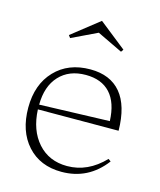

<svg xmlns="http://www.w3.org/2000/svg" viewBox="-100 -693 657 786"><g transform="rotate(15 229.0 -300.0)"><path d="M372.1 -231.9Q369.1 -309.6 332.5 -349.4Q295.9 -389.2 229 -389.2Q158.2 -389.2 116.9 -344.7Q75.7 -300.3 75.2 -222.2ZM35.2 -199.2Q35.2 -297.9 91.6 -356.9Q147.9 -416 241.2 -416Q325.7 -416 370.6 -362.5Q415.5 -309.1 417 -203.1L75.2 -202.1Q79.1 -114.3 126.2 -61.5Q173.3 -8.8 250 -8.8Q337.9 -8.8 407.2 -81.1L418 -73.2Q347.7 20 233.9 20Q143.1 20 89.1 -39.8Q35.2 -99.6 35.2 -199.2ZM119.1 -528.8 234.9 -620.1 350.1 -528.8 342.8 -518.1 234.9 -569.8 127 -518.1Z"/></g></svg>

Font: Halibut Thin
Style: Regular
Weight: 250
Designer: Matteo Maggi
Foundry: Collletttivo
Version: Version 3.080 | FøM Fix